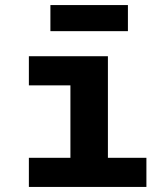

<svg xmlns="http://www.w3.org/2000/svg" viewBox="-20 -738 640 758"><path d="M94 -115H258V-401H94V-516H406V-115H558V0H94ZM179 -718H485V-615H179Z"/></svg>

Font: iA Writer Duo V
Style: Regular
Weight: 400
Designer: Mike Abbink, Paul van der Laan, Pieter van Rosmalen, Oliver Reichenstein
Foundry: Information Architects Inc.
Version: Version 2.000